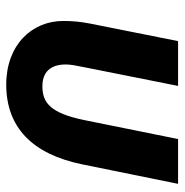

<svg xmlns="http://www.w3.org/2000/svg" viewBox="-8 -556 577 600"><g transform="rotate(90 280.0 -256.5)"><path d="M249 -525H109L54 -249C48 -217 46 -194 46 -166C46 -68 121 12 245 12C378 12 462 -69 494 -225L555 -525H415L356 -233C334 -125 301 -101 250 -101C206 -101 182 -126 182 -174C182 -190 185 -204 192 -239Z"/></g></svg>

Font: Braiins Sans
Style: Bold Italic
Weight: 700
Italic angle: -11.31°
Designer: Mike Abbink, Paul van der Laan, Pieter van Rosmalen, Jiri Chlebus, Lubos Buracinsky
Foundry: Bold Monday, Sudetype
Version: Version 1.000;hotconv 1.0.109;makeotfexe 2.5.65596